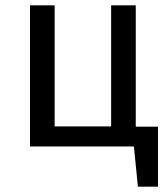

<svg xmlns="http://www.w3.org/2000/svg" viewBox="-20 -547 625 717"><path d="M570 -74V150H495L480 0H92V-527H184V-75H395V-527H487V-74Z"/></svg>

Font: FiraGO
Style: Regular
Weight: 400
Designer: bBox Type
Foundry: bBox Type GmbH
Version: Version 1.001;April 20, 2020;FontCreator 12.0.0.2555 64-bit